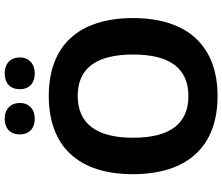

<svg xmlns="http://www.w3.org/2000/svg" viewBox="-86 -872 967 836"><g transform="rotate(-90 398.0 -453.5)"><path d="M231.4 -851.1C231.4 -810.1 257.8 -786.1 299.3 -786.1C341.8 -786.1 368.2 -812 368.2 -851.1C368.2 -890.6 342.3 -917 299.3 -917C257.8 -917 231.4 -893.6 231.4 -851.1ZM428.2 -851.1C428.2 -806.6 458 -786.1 497.1 -786.1C538.6 -786.1 566.4 -811.5 566.4 -851.1C566.4 -892.1 539.6 -917 497.1 -917C458 -917 428.2 -896.5 428.2 -851.1ZM737.8 -357.9C737.8 -594.7 618.2 -725.1 398.9 -725.1C179.7 -725.1 58.1 -596.7 58.1 -358.9C58.1 -121.1 179.2 9.8 397.9 9.8C616.7 9.8 737.8 -121.6 737.8 -357.9ZM216.8 -357.9C216.8 -517.6 278.3 -599.1 398.9 -599.1C519 -599.1 579.1 -518.6 579.1 -357.9C579.1 -197.3 518.6 -117.2 397.9 -117.2C277.3 -117.2 216.8 -198.2 216.8 -357.9Z"/></g></svg>

Font: Open Sans bold
Style: Bold
Weight: 700
Foundry: Ascender Corporation
Version: Version 1.100;PS 001.100;hotconv 1.0.88;makeotf.lib2.5.64775